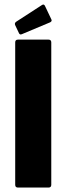

<svg xmlns="http://www.w3.org/2000/svg" viewBox="-20 -845 296 865"><path d="M61 0Q48.5 0 48.5 -12.5V-654Q48.5 -666.5 61 -666.5H198.5Q211 -666.5 211 -654V-12.5Q211 0 198.5 0ZM78.5 -691Q69.5 -687 65.5 -695.5L48 -732.5Q44.5 -741.5 53.5 -747.5L170 -823Q179 -828 183.5 -816.5L211.5 -757.5Q215.5 -749.5 206 -744.5Z"/></svg>

Font: Jaro 24pt
Style: Regular
Weight: 400
Designer: Agyei Archer, Celine Hurka, Mirko Velimirović
Version: Version 1.000